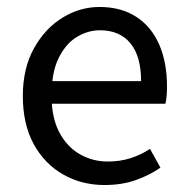

<svg xmlns="http://www.w3.org/2000/svg" viewBox="-20 -518 536 550"><path d="M279.4 12Q213.8 12 160.7 -18.3Q107.5 -48.6 76.4 -105.5Q45.4 -162.5 45.4 -242.9Q45.4 -322.1 77.1 -379.2Q108.7 -436.4 158.8 -467.2Q208.8 -498 264.9 -498Q327.3 -498 370.5 -469.7Q413.8 -441.5 436.1 -390.3Q458.4 -339.2 458.4 -270Q458.4 -257.5 457.5 -245.2Q456.6 -232.9 453.9 -220.8H104.3V-285.6H384.2Q384.2 -356.4 353.7 -393.9Q323.1 -431.3 266.1 -431.3Q232.7 -431.3 201 -412.7Q169.3 -394 148.5 -352.8Q127.7 -311.5 127.7 -243.7Q127.7 -181.8 149.4 -139.9Q171.2 -98 208.1 -76.6Q244.9 -55.3 288.7 -55.3Q324.2 -55.3 354.4 -65Q384.7 -74.8 409.7 -91.6L439.6 -37.7Q408.3 -16 368.7 -2Q329.1 12 279.4 12Z"/></svg>

Font: Source Sans 3 VF
Style: Regular
Weight: 200
Designer: Paul D. Hunt
Foundry: Adobe
Version: Version 3.046;hotconv 1.0.118;makeotfexe 2.5.65603